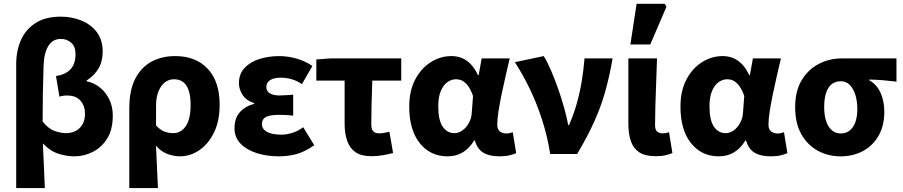

<svg xmlns="http://www.w3.org/2000/svg" viewBox="-20 -799 4682 996"><path d="M64 176.7V-465.9Q64 -535.6 88.8 -591.4Q113.5 -647.2 164.9 -679.9Q216.2 -712.6 295.7 -712.6Q350.7 -712.6 400.2 -693.3Q449.7 -673.9 481.2 -633.6Q512.6 -593.3 512.6 -530.9Q512.6 -480.5 491.1 -443.7Q469.6 -406.8 429.4 -381.4V-377.4Q467.2 -369.8 497.9 -345.4Q528.6 -321.1 546.8 -283.6Q565.1 -246.1 565.1 -199.5Q565.1 -126.4 535.6 -79.7Q506 -33.1 460.3 -10.5Q414.6 12 366.3 12Q325.5 12 283 -1.6Q240.4 -15.1 202.4 -54.8Q205.2 4.1 207.7 61.6Q210.2 119.1 212.6 176.7ZM323.4 -108.3Q349.8 -108.3 371.9 -119.5Q394 -130.7 407.5 -153.1Q421 -175.6 421 -209.4Q421 -248.8 397.9 -276.2Q374.8 -303.6 328.1 -303.6Q305.9 -303.6 288.3 -297.6L270.4 -404.7Q308.5 -410.5 330.9 -426.6Q353.4 -442.8 362.6 -466Q371.9 -489.2 371.9 -516.9Q371.9 -557.9 349.1 -577.6Q326.2 -597.2 296 -597.2Q252.3 -597.2 230 -559.3Q207.7 -521.4 206 -456.8Q203.6 -384.2 202.3 -312.9Q201.1 -241.7 201.1 -169.1Q229.7 -131.9 262.3 -120.1Q294.9 -108.3 323.4 -108.3Z M650.7 176.7V-237.2Q650.7 -331.5 681.9 -391.3Q713.1 -451 766.7 -479.6Q820.2 -508.1 887.9 -508.1Q996.2 -508.1 1057.8 -442Q1119.4 -376 1119.4 -255.9Q1119.4 -170.8 1089.8 -110.8Q1060.1 -50.8 1013.1 -19.4Q966 12 913.6 12Q882.6 12 849.1 -0.1Q815.7 -12.3 789.1 -43.3Q790.9 -5.2 792.7 31.6Q794.4 68.4 796 104.3Q797.7 140.2 799.3 176.7ZM879.3 -108.3Q903.7 -108.3 924.2 -123.4Q944.7 -138.4 956.8 -170.7Q968.8 -202.9 968.8 -254.2Q968.8 -298.8 959.3 -328.4Q949.8 -358 930.8 -372.9Q911.8 -387.8 882.6 -387.8Q855.4 -387.8 834.4 -371Q813.4 -354.2 801.4 -323.5Q789.5 -292.8 789.5 -250.6V-148.1Q812 -123.8 834.4 -116Q856.8 -108.3 879.3 -108.3Z M1426.8 12Q1363.7 12 1311.1 -4.9Q1258.6 -21.9 1227.5 -54.2Q1196.5 -86.4 1196.5 -133.1Q1196.5 -187.1 1225.2 -218.1Q1253.8 -249.1 1298.5 -260.2V-264.2Q1257.4 -277.1 1238.4 -306.9Q1219.4 -336.7 1219.4 -366.9Q1219.4 -415.7 1248.9 -446.8Q1278.3 -477.9 1325.9 -493Q1373.5 -508 1428.8 -508Q1473.8 -508 1519.3 -494.8Q1564.8 -481.6 1600.4 -456.7L1546.4 -362.6Q1521 -379.8 1493.4 -387.9Q1465.7 -396.1 1437.1 -396.1Q1401 -396.1 1381.3 -383.4Q1361.6 -370.7 1361.6 -348.4Q1361.6 -325.9 1379.9 -314.9Q1398.2 -303.8 1430.4 -303.8Q1446.5 -303.8 1464.9 -305.3Q1483.4 -306.8 1500.8 -307.8V-199.3Q1483 -201.3 1463.8 -202.3Q1444.7 -203.3 1427.7 -203.3Q1381.7 -203.3 1360.2 -192.5Q1338.8 -181.7 1338.8 -155.8Q1338.8 -129.6 1364.8 -115Q1390.8 -100.4 1440.6 -100.4Q1464.6 -100.4 1494.2 -109Q1523.8 -117.6 1553 -138.8L1610.2 -45.8Q1562.5 -11.8 1518.6 0.1Q1474.6 12 1426.8 12Z M1906.6 11.3Q1854.4 11.3 1824.1 -9.6Q1793.9 -30.4 1780.8 -68.7Q1767.7 -107 1767.7 -158.4V-380.8H1621V-490.5L1695.2 -496.1H2061.4V-380.8H1911.4Q1908.7 -316.9 1907.4 -256.7Q1906.1 -196.5 1906.1 -152.4Q1906.1 -127.4 1916.9 -117.4Q1927.7 -107.3 1944.8 -107.3Q1958.3 -107.3 1970.9 -109.4Q1983.6 -111.5 2000 -115.3L2019.2 -5.3Q1995.7 1 1967.3 6.1Q1938.9 11.3 1906.6 11.3Z M2302.3 12Q2211.9 12 2157.4 -56.6Q2102.9 -125.1 2102.9 -245.6Q2102.9 -328.1 2133.9 -386.7Q2165 -445.3 2215 -476.7Q2264.9 -508.1 2322.4 -508.1Q2350.3 -508.1 2375.4 -498.2Q2400.5 -488.2 2421.8 -466.3Q2443.2 -444.4 2459.3 -409.2H2463L2478.7 -496.1H2624.1Q2614.1 -453.2 2602.9 -405Q2591.6 -356.8 2581.9 -309.3Q2572.2 -261.9 2565.8 -221.2Q2559.5 -180.5 2559.5 -152.4Q2559.5 -127.6 2573.2 -117.1Q2586.9 -106.6 2607.5 -106.6Q2614.9 -106.6 2623.1 -108.3Q2631.4 -110 2640 -113L2657.7 -4.6Q2644.2 1.7 2622.4 6.9Q2600.7 12 2570.9 12Q2519.2 12 2487.8 -6.6Q2456.3 -25.2 2443.2 -70.3H2439.6Q2390.1 12 2302.3 12ZM2337.3 -108.3Q2359.1 -108.3 2379.1 -122.7Q2399.2 -137 2412.5 -161.4Q2425.9 -185.8 2427.4 -215.2L2433.8 -301.3Q2423.6 -330.4 2410.4 -349.8Q2397.3 -369.1 2381.2 -378.5Q2365.2 -387.8 2345.1 -387.8Q2322.4 -387.8 2301.4 -373.4Q2280.5 -359 2267 -328Q2253.5 -296.9 2253.5 -247.2Q2253.5 -175.5 2276.5 -141.9Q2299.4 -108.3 2337.3 -108.3Z M2834.2 0Q2819.8 -91.9 2791.8 -178.4Q2763.8 -264.8 2727.2 -340.3Q2690.5 -415.8 2650.8 -476.4L2800.8 -508.1Q2820.7 -475 2840 -429.8Q2859.2 -384.6 2876.5 -335.1Q2893.9 -285.5 2907.1 -237.5Q2920.3 -189.5 2927.6 -149.8H2931.6Q2956.5 -206.1 2972.6 -264Q2988.7 -321.9 2998.2 -380.4Q3007.7 -439 3012.2 -496.1H3157.9Q3142.8 -408.4 3121.2 -329.8Q3099.6 -251.2 3064.1 -171.4Q3028.6 -91.7 2973.7 0Z M3381 11.3Q3326.1 11.3 3295.6 -9.3Q3265 -29.9 3252.4 -67.6Q3239.7 -105.4 3239.7 -155.9V-496.1H3388.3Q3386.5 -438.1 3384 -373.5Q3381.4 -308.8 3379.7 -250.1Q3378.1 -191.3 3378.1 -149.9Q3378.1 -126.2 3388.6 -116.8Q3399 -107.3 3419.3 -107.3Q3425.5 -107.3 3434.3 -108.8Q3443.2 -110.3 3450.6 -113.3L3468.1 -4.9Q3452.1 1.4 3432.3 6.3Q3412.6 11.3 3381 11.3ZM3250.1 -568.2 3282.5 -779.4H3428.6L3437.2 -763.9L3353.2 -568.2Z M3709.3 12Q3618.9 12 3564.4 -56.6Q3509.9 -125.1 3509.9 -245.6Q3509.9 -328.1 3540.9 -386.7Q3572 -445.3 3622 -476.7Q3671.9 -508.1 3729.4 -508.1Q3757.3 -508.1 3782.4 -498.2Q3807.5 -488.2 3828.8 -466.3Q3850.2 -444.4 3866.3 -409.2H3870L3885.7 -496.1H4031.1Q4021.1 -453.2 4009.9 -405Q3998.6 -356.8 3988.9 -309.3Q3979.2 -261.9 3972.8 -221.2Q3966.5 -180.5 3966.5 -152.4Q3966.5 -127.6 3980.2 -117.1Q3993.9 -106.6 4014.5 -106.6Q4021.9 -106.6 4030.1 -108.3Q4038.4 -110 4047 -113L4064.7 -4.6Q4051.2 1.7 4029.4 6.9Q4007.7 12 3977.9 12Q3926.2 12 3894.8 -6.6Q3863.3 -25.2 3850.2 -70.3H3846.6Q3797.1 12 3709.3 12ZM3744.3 -108.3Q3766.1 -108.3 3786.1 -122.7Q3806.2 -137 3819.5 -161.4Q3832.9 -185.8 3834.4 -215.2L3840.8 -301.3Q3830.6 -330.4 3817.4 -349.8Q3804.3 -369.1 3788.2 -378.5Q3772.2 -387.8 3752.1 -387.8Q3729.4 -387.8 3708.4 -373.4Q3687.5 -359 3674 -328Q3660.5 -296.9 3660.5 -247.2Q3660.5 -175.5 3683.5 -141.9Q3706.4 -108.3 3744.3 -108.3Z M4340.2 12Q4275.5 12 4222 -17.3Q4168.5 -46.6 4136.7 -103.3Q4104.9 -159.9 4104.9 -242.2Q4104.9 -328.1 4139.6 -384.5Q4174.4 -441 4229.6 -468.6Q4284.9 -496.1 4347.1 -496.1H4630.4V-375.5Q4590.1 -380.1 4559.1 -382.9Q4528.2 -385.6 4489.5 -386.4V-382.4Q4527.3 -361.9 4547.3 -318.8Q4567.4 -275.7 4567.4 -219.2Q4567.4 -147.6 4538.2 -95.9Q4509.1 -44.2 4457.8 -16.1Q4406.5 12 4340.2 12ZM4341.8 -106.6Q4368.4 -106.6 4387.5 -121.7Q4406.5 -136.7 4417 -165.1Q4427.4 -193.5 4427.4 -234Q4427.4 -273.5 4417.4 -306.1Q4407.4 -338.7 4388.5 -358.1Q4369.6 -377.5 4342.2 -377.5Q4315.6 -377.5 4296.3 -363.7Q4277 -349.9 4266.3 -320Q4255.5 -290.2 4255.5 -242.2Q4255.5 -199.3 4266.2 -168.8Q4276.8 -138.4 4296 -122.5Q4315.3 -106.6 4341.8 -106.6Z"/></svg>

Font: Source Sans 3
Style: Regular
Weight: 200
Designer: Paul D. Hunt
Foundry: Adobe
Version: Version 3.046;hotconv 1.0.118;makeotfexe 2.5.65603